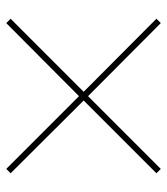

<svg xmlns="http://www.w3.org/2000/svg" viewBox="20 -598 535 615"><g transform="rotate(90 287.5 -290.5)"><path d="M54 -43 40 -57 274 -291 40 -524 54 -538 288 -305 521 -538 535 -524 302 -291 535 -57 521 -43 288 -276Z"/></g></svg>

Font: M PLUS 1 Thin Thin
Style: Regular
Weight: 250
Version: Version 1.001